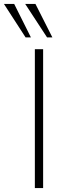

<svg xmlns="http://www.w3.org/2000/svg" viewBox="-81 -955 335 975"><path d="M96 0V-705H138V0ZM158 -765 47 -935H99L185 -765ZM49 -765 -61 -935H-9L76 -765Z"/></svg>

Font: Nunito Sans 12pt ExtraLight
Style: Regular
Weight: 200
Version: Version 3.101;gftools[0.9.27]